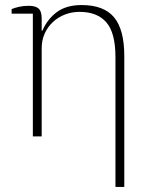

<svg xmlns="http://www.w3.org/2000/svg" viewBox="-20 -540 600 760"><path d="M110 -486H26V-504Q38 -509 55 -513Q72 -517 94 -517Q121 -517 133 -506Q145 -495 145 -467V-419H148Q168 -465 205.5 -492.5Q243 -520 303 -520Q391 -520 431.5 -471.5Q472 -423 472 -318V200H437V-314Q437 -410 401 -451.5Q365 -493 295 -493Q264 -493 237 -482.5Q210 -472 189.5 -453Q169 -434 157 -407.5Q145 -381 145 -349V0H110Z"/></svg>

Font: IBM Plex Serif ExtLt
Style: Regular
Weight: 200
Designer: Mike Abbink, Paul van der Laan, Pieter van Rosmalen
Foundry: Bold Monday
Version: Version 3.001